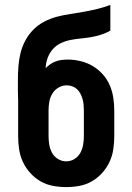

<svg xmlns="http://www.w3.org/2000/svg" viewBox="-20 -755 540 783"><path d="M250 8Q223 8 196 3Q169 -2 145.5 -15.5Q122 -29 103.5 -49.5Q85 -70 73.5 -94.5Q62 -119 58 -146Q54 -173 54 -200V-304Q54 -324 54 -344.5Q54 -365 53 -386V-388Q53 -398 53 -408Q53 -418 53 -428Q53 -456 55 -483.5Q57 -511 63.5 -538Q70 -565 83.5 -590Q97 -615 116.5 -634.5Q136 -654 161 -667Q186 -680 213 -687Q240 -694 267.5 -698Q295 -702 322.5 -707Q350 -712 377 -718.5Q404 -725 430 -735V-630Q412 -620 392 -613.5Q372 -607 351 -603.5Q330 -600 309 -598Q288 -596 267.5 -592Q247 -588 228 -579Q209 -570 195 -554Q181 -538 174 -518Q167 -498 166 -477Q175 -486 185 -493Q195 -500 207 -504.5Q219 -509 231.5 -510.5Q244 -512 257 -512Q283 -512 309.5 -505.5Q336 -499 358.5 -485.5Q381 -472 399 -452Q417 -432 427.5 -407.5Q438 -383 442 -356.5Q446 -330 446 -304V-200Q446 -173 442 -146Q438 -119 426.5 -94.5Q415 -70 396.5 -49.5Q378 -29 354.5 -15.5Q331 -2 304 3Q277 8 250 8ZM250 -97Q268 -97 283.5 -106.5Q299 -116 307.5 -131.5Q316 -147 319 -164.5Q322 -182 322 -200V-304Q322 -315 321 -327Q320 -339 317 -350Q314 -361 308.5 -372Q303 -383 294.5 -391Q286 -399 275 -403Q264 -407 252 -407Q234 -407 218 -397.5Q202 -388 193 -372.5Q184 -357 181 -339.5Q178 -322 178 -304V-200Q178 -182 181 -164.5Q184 -147 192.5 -131.5Q201 -116 216.5 -106.5Q232 -97 250 -97Z"/></svg>

Font: Iosevka Slab Extrabold
Style: Regular
Weight: 800
Monospace: yes
Designer: Belleve Invis
Foundry: Belleve Invis
Version: Version 11.1.1; ttfautohint (v1.8.3)